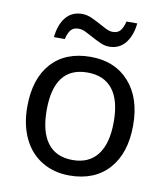

<svg xmlns="http://www.w3.org/2000/svg" viewBox="-83 -805 772 885"><g transform="rotate(10 302.5 -362.5)"><path d="M550.8 -269Q550.8 -137.7 484.4 -64Q418 9.8 300.8 9.8Q228 9.8 171.9 -24.2Q115.7 -58.1 85.4 -121.6Q55.2 -185.1 55.2 -269Q55.2 -399.9 120.6 -472.9Q186 -545.9 304.2 -545.9Q417.5 -545.9 484.1 -471.4Q550.8 -397 550.8 -269ZM146 -269Q146 -168 185.8 -115.5Q225.6 -63 303.2 -63Q379.9 -63 419.9 -115.5Q460 -168 460 -269Q460 -370.1 419.7 -421.1Q379.4 -472.2 301.8 -472.2Q146 -472.2 146 -269ZM378.4 -606.9Q357.4 -606.9 337.4 -616Q317.4 -625 298.1 -635.5Q278.8 -646 261 -655Q243.2 -664.1 226.6 -664.1Q202.6 -664.1 190.4 -649.7Q178.2 -635.3 171.4 -606H120.6Q126.5 -665.5 154.8 -699.7Q183.1 -733.9 230.5 -733.9Q252.4 -733.9 273.2 -724.9Q293.9 -715.8 313 -705.3Q332 -694.8 349.6 -685.8Q367.2 -676.8 382.8 -676.8Q406.2 -676.8 418.2 -691.2Q430.2 -705.6 437.5 -734.9H487.8Q481.9 -676.8 453.6 -641.8Q425.3 -606.9 378.4 -606.9Z"/></g></svg>

Font: Noto Sans Historic
Style: Regular
Weight: 400
Designer: Monotype Design Team
Foundry: Monotype Imaging Inc.
Version: Version 0.71 uh